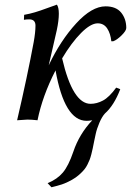

<svg xmlns="http://www.w3.org/2000/svg" viewBox="-20 -518 595 827"><path d="M225.1 -498Q233.4 -486.3 233.4 -459Q233.4 -429.7 224.6 -388.2Q216.3 -349.1 189.9 -236.8Q240.7 -343.8 308.1 -417.2Q375.5 -490.7 434.6 -490.7Q480 -490.7 502 -463.6Q523.9 -436.5 523.9 -397.5Q523.9 -385.7 503.7 -365.7Q483.4 -345.7 467.8 -340.3H459.5Q456.1 -373.5 441.7 -395.5Q427.2 -417.5 400.9 -417.5Q370.6 -417.5 329.3 -376Q288.1 -334.5 247.6 -266.6Q293 -70.8 370.1 -70.8Q397 -70.8 423.6 -85Q450.2 -99.1 480.5 -140.6L498 -133.8Q471.2 -64 432.1 -29.3Q419.4 -15.6 408.2 10.5Q397 36.6 392.1 59.6Q389.2 72.3 385.3 91.6Q381.3 110.8 379.4 121.1Q377.4 131.3 373.5 146.2Q369.6 161.1 366.2 169.9Q362.8 178.7 356.9 190.4Q351.1 202.1 344.2 210.7Q337.4 219.2 327.6 228.5Q317.9 237.8 305.7 246.6Q291 256.8 273.4 265.1Q255.9 273.4 245.6 276.6Q235.4 279.8 219 284.2Q202.6 288.6 201.7 288.6L185.1 271Q226.6 253.9 250.7 225.3Q274.9 196.8 295.9 135.3Q321.3 59.6 377.4 0Q364.3 2.4 353 2.4Q257.8 2.4 219.2 -214.8Q162.6 -104.5 141.6 0Q115.7 -2.9 98.1 -2.9L53.7 0Q98.1 -190.9 125 -335.9Q132.8 -378.9 132.8 -407.7Q132.8 -434.6 106 -434.6Q91.8 -434.6 83 -432.6L84 -454.1Q108.4 -458.5 130.6 -465.1Q152.8 -471.7 182.9 -482.9Q212.9 -494.1 225.1 -498Z"/></svg>

Font: Flanker
Style: Italic
Weight: 400
Italic angle: -12°
Designer: Flanker
Version: Version 2.027